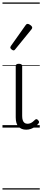

<svg xmlns="http://www.w3.org/2000/svg" viewBox="-20 -1030 341 1550"><path d="M192 17Q171 17 155.5 10.5Q140 4 129 -8Q118 -20 112.5 -38.5Q107 -57 107 -82V-496Q107 -506 113 -510.5Q119 -515 132 -515Q146 -515 152.5 -510.5Q159 -506 159 -496V-94Q159 -74 163.5 -60Q168 -46 177.5 -38.5Q187 -31 202 -31Q213 -31 223 -34.5Q233 -38 243 -45.5Q253 -53 263 -63Q269 -69 275.5 -68Q282 -67 288 -59Q293 -54 295 -48Q297 -42 292 -35Q281 -20 264.5 -8Q248 4 229.5 10.5Q211 17 192 17ZM90 -623Q83 -623 73 -631Q63 -639 63 -647Q63 -649 64.5 -651.5Q66 -654 68 -659L187 -827Q191 -833 194.5 -835Q198 -837 204 -837Q210 -837 218.5 -832Q227 -827 233.5 -820.5Q240 -814 240 -807Q240 -803 238.5 -800Q237 -797 234 -793L103 -632Q97 -623 90 -623ZM0 490H301V500H0ZM0 -20H301V0H0ZM0 -505H301V-500H0ZM0 -1010H301V-1000H0Z"/></svg>

Font: Playwrite ES Guides
Style: Regular
Weight: 400
Designer: Veronika Burian, José Scaglione
Foundry: TypeTogether
Version: Version 1.003